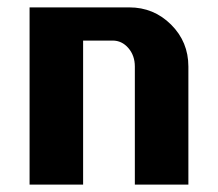

<svg xmlns="http://www.w3.org/2000/svg" viewBox="-20 -500 590 520"><path d="M490.2 0H345.2V-319.8Q345.2 -349.6 327.6 -369.9Q310.1 -390.1 285.2 -390.1H205.1V0H60.1V-480H330.1Q396.5 -480 443.4 -433.3Q490.2 -386.7 490.2 -319.8Z"/></svg>

Font: Laconic
Style: Bold
Weight: 700
Designer: Robby Woodard
Version: Version 1.000